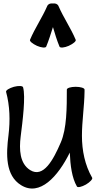

<svg xmlns="http://www.w3.org/2000/svg" viewBox="-20 -1049 584 1106"><path d="M246 -780C261 -816 273 -855 285 -893C296 -855 308 -816 323 -780C327 -772 351 -774 376 -785C402 -797 420 -812 416 -820C388 -887 346 -947 317 -1014C312 -1026 299 -1031 285 -1029C270 -1031 257 -1026 252 -1014C223 -947 181 -887 153 -820C149 -812 167 -797 193 -785C218 -774 242 -772 246 -780ZM511 -25C469 -98 452 -182 452 -267C452 -352 466 -436 467 -522C467 -522 467 -523 467 -524C467 -525 467 -526 467 -527C467 -527 467 -528 467 -529C467 -530 467 -532 467 -533C467 -542 444 -549 416 -549C388 -549 365 -542 365 -533C365 -430 365 -308 330 -228C287 -128 230 -22 154 -69C93 -107 90 -188 99 -262C111 -357 128 -492 113 -546C111 -555 87 -556 60 -549C33 -541 13 -529 15 -520C37 -439 39 -354 29 -271C15 -161 10 -38 102 18C209 84 314 -32 382 -170C385 -97 394 -25 423 25C427 33 450 28 475 14C499 0 515 -18 511 -25Z"/></svg>

Font: Nupuram Condensed Medium
Style: Regular
Weight: 500
Width: 3
Designer: Santhosh Thottingal (santhosh.thottingal@gmail.com)
Foundry: SMC
Version: Version 1.000